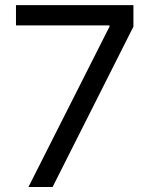

<svg xmlns="http://www.w3.org/2000/svg" viewBox="-20 -748 598 768"><path d="M93.8 0 418 -641.6V-646.5H43.9V-727.5H513.7V-641.6L190.4 0Z"/></svg>

Font: Inter 17pt
Style: Regular
Weight: 400
Version: Version 4.001;git-66647c0bb